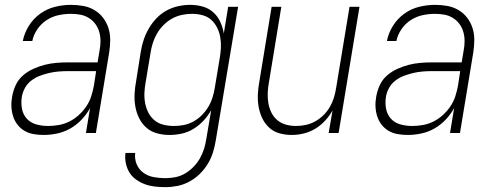

<svg xmlns="http://www.w3.org/2000/svg" viewBox="-20 -548 2040 791"><path d="M160 8Q139 8 118.5 4.5Q98 1 81 -9Q64 -19 52 -34.5Q40 -50 34 -69Q28 -88 27 -108.5Q26 -129 30 -150Q34 -174 44.5 -197Q55 -220 74.5 -237Q94 -254 117.5 -264.5Q141 -275 164.5 -281Q188 -287 212 -289Q236 -291 260 -291H382L390 -339Q394 -359 394 -378.5Q394 -398 389 -416Q384 -434 373 -449Q362 -464 346 -474Q330 -484 311 -487.5Q292 -491 272 -491Q247 -491 221 -485.5Q195 -480 172 -465Q149 -450 133.5 -427Q118 -404 113 -379H74Q80 -411 98.5 -441Q117 -471 145.5 -491.5Q174 -512 207 -520Q240 -528 272 -528Q298 -528 323 -523.5Q348 -519 369 -506.5Q390 -494 404.5 -475Q419 -456 426.5 -433Q434 -410 434 -384.5Q434 -359 430 -333L375 0H334L351 -103Q337 -77 316 -55Q295 -33 269.5 -18.5Q244 -4 215.5 2Q187 8 160 8ZM178 -29Q200 -29 222.5 -33Q245 -37 266 -47.5Q287 -58 305 -74.5Q323 -91 336 -110.5Q349 -130 356 -152Q363 -174 367 -196L376 -255H260Q241 -255 222 -253.5Q203 -252 183.5 -247.5Q164 -243 145 -236Q126 -229 109.5 -216.5Q93 -204 83 -186Q73 -168 70 -149Q66 -124 70.5 -100Q75 -76 90.5 -59Q106 -42 129.5 -35.5Q153 -29 178 -29Z M661 223Q639 223 617.5 220.5Q596 218 577 211Q558 204 541 192Q524 180 513.5 163Q503 146 498.5 125Q494 104 497 82H537Q534 107 543 128.5Q552 150 570.5 163.5Q589 177 612.5 181.5Q636 186 661 186Q681 186 702 182Q723 178 742 167Q761 156 777 139.5Q793 123 803.5 104.5Q814 86 820.5 65.5Q827 45 830 24L850 -94Q837 -71 818.5 -51Q800 -31 777 -17Q754 -3 728.5 2.5Q703 8 678 8Q651 8 626 1Q601 -6 582.5 -22.5Q564 -39 553 -61.5Q542 -84 537.5 -109.5Q533 -135 534.5 -162Q536 -189 541 -215L560 -335Q564 -360 572 -384Q580 -408 593 -430.5Q606 -453 624.5 -472.5Q643 -492 666 -504.5Q689 -517 714 -522.5Q739 -528 763 -528Q790 -528 815 -521Q840 -514 858.5 -497.5Q877 -481 887.5 -458Q898 -435 902 -410L920 -520H961L869 30Q865 55 857.5 79.5Q850 104 836 127Q822 150 802.5 169Q783 188 759.5 200.5Q736 213 711 218Q686 223 661 223ZM697 -29Q717 -29 737.5 -33Q758 -37 777 -47.5Q796 -58 811.5 -73.5Q827 -89 838 -107.5Q849 -126 855.5 -146.5Q862 -167 865 -187Q870 -217 875 -247Q880 -277 885 -307Q889 -329 890 -351Q891 -373 887.5 -394Q884 -415 874.5 -434Q865 -453 850 -466.5Q835 -480 814 -485.5Q793 -491 771 -491Q750 -491 729 -486.5Q708 -482 689 -471.5Q670 -461 654 -445Q638 -429 627 -410Q616 -391 609.5 -370.5Q603 -350 600 -329L580 -209Q576 -187 575 -165.5Q574 -144 578 -123Q582 -102 591.5 -83.5Q601 -65 617 -52Q633 -39 654 -34Q675 -29 697 -29Z M1182 8Q1155 8 1130.5 1Q1106 -6 1088 -23Q1070 -40 1059.5 -63Q1049 -86 1045 -111Q1041 -136 1042.5 -162.5Q1044 -189 1049 -215L1099 -520H1139L1088 -209Q1084 -188 1083 -166Q1082 -144 1085.5 -123.5Q1089 -103 1098 -84.5Q1107 -66 1122.5 -53Q1138 -40 1158 -34.5Q1178 -29 1200 -29Q1220 -29 1240.5 -33.5Q1261 -38 1279.5 -48.5Q1298 -59 1313.5 -74.5Q1329 -90 1339.5 -108.5Q1350 -127 1356 -147Q1362 -167 1365 -187L1420 -520H1461L1375 0H1334L1350 -93Q1337 -70 1319 -50.5Q1301 -31 1278.5 -17.5Q1256 -4 1231 2Q1206 8 1182 8Z M1660 8Q1639 8 1618.5 4.5Q1598 1 1581 -9Q1564 -19 1552 -34.5Q1540 -50 1534 -69Q1528 -88 1527 -108.5Q1526 -129 1530 -150Q1534 -174 1544.5 -197Q1555 -220 1574.5 -237Q1594 -254 1617.5 -264.5Q1641 -275 1664.5 -281Q1688 -287 1712 -289Q1736 -291 1760 -291H1882L1890 -339Q1894 -359 1894 -378.5Q1894 -398 1889 -416Q1884 -434 1873 -449Q1862 -464 1846 -474Q1830 -484 1811 -487.5Q1792 -491 1772 -491Q1747 -491 1721 -485.5Q1695 -480 1672 -465Q1649 -450 1633.5 -427Q1618 -404 1613 -379H1574Q1580 -411 1598.5 -441Q1617 -471 1645.5 -491.5Q1674 -512 1707 -520Q1740 -528 1772 -528Q1798 -528 1823 -523.5Q1848 -519 1869 -506.5Q1890 -494 1904.5 -475Q1919 -456 1926.5 -433Q1934 -410 1934 -384.5Q1934 -359 1930 -333L1875 0H1834L1851 -103Q1837 -77 1816 -55Q1795 -33 1769.5 -18.5Q1744 -4 1715.5 2Q1687 8 1660 8ZM1678 -29Q1700 -29 1722.5 -33Q1745 -37 1766 -47.5Q1787 -58 1805 -74.5Q1823 -91 1836 -110.5Q1849 -130 1856 -152Q1863 -174 1867 -196L1876 -255H1760Q1741 -255 1722 -253.5Q1703 -252 1683.5 -247.5Q1664 -243 1645 -236Q1626 -229 1609.5 -216.5Q1593 -204 1583 -186Q1573 -168 1570 -149Q1566 -124 1570.5 -100Q1575 -76 1590.5 -59Q1606 -42 1629.5 -35.5Q1653 -29 1678 -29Z"/></svg>

Font: Iosevka SS04 Extralight
Style: Italic
Weight: 200
Italic angle: -9°
Monospace: yes
Designer: Belleve Invis
Foundry: Belleve Invis
Version: Version 19.0.0; ttfautohint (v1.8.4)